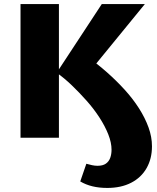

<svg xmlns="http://www.w3.org/2000/svg" viewBox="-20 -678 772 945"><path d="M508 247Q468 247 435 239Q402 231 375 215L405 128Q419 132 433 135Q447 138 460 138Q486 138 501 127.5Q516 117 522.5 99Q529 81 529 59Q529 24 513 -16.5Q497 -57 469.5 -99.5Q442 -142 406.5 -182Q371 -222 333.5 -258Q296 -294 259 -320L481 -658H693L411 -313L408 -400Q459 -364 506 -322.5Q553 -281 593.5 -236.5Q634 -192 664 -145Q694 -98 711 -51Q728 -4 728 42Q728 103 701.5 149.5Q675 196 625.5 221.5Q576 247 508 247ZM81 0V-658H270V0Z"/></svg>

Font: Ysabeau Infant Black
Style: Regular
Weight: 900
Designer: Christian Thalmann (Catharsis Fonts)
Version: Version 2.001;gftools[0.9.30]; featfreeze: ss01,ss02,lnum